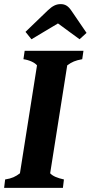

<svg xmlns="http://www.w3.org/2000/svg" viewBox="-25 -914 441 934"><path d="M128 -723 257 -800 362 -723 396 -754 323 -861C307 -885 292 -894 270 -894C249 -894 231 -886 207 -863L99 -759ZM-5 0H281L286 -41C254 -48 232 -57 219 -71L302 -596C325 -613 342 -620 375 -626L381 -667H95L89 -626C117 -622 144 -610 155 -596L72 -71C51 -55 33 -46 0 -41Z"/></svg>

Font: Caladea
Style: Bold Italic
Weight: 700
Italic angle: -9°
Designer: Carolina Giovagnoli and Andres Torresi
Foundry: Carolina Giovagnoli & Andres Torresi
Version: Version 1.001;hotconv 1.0.109;makeotfexe 2.5.65596